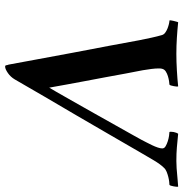

<svg xmlns="http://www.w3.org/2000/svg" viewBox="-3 -705 715 749"><g transform="rotate(90 354.5 -330.5)"><path d="M190 -661Q220 -661 254.5 -663Q289 -665 317 -668Q318 -666 317.5 -661Q317 -656 316 -650.5Q315 -645 313.5 -640Q312 -635 310 -634Q306 -634 296.5 -632.5Q287 -631 277 -628Q267 -625 258.5 -619.5Q250 -614 248 -604Q247 -601 247 -591Q247 -580 249 -563.5Q251 -547 254 -530Q260 -501 267 -462.5Q274 -424 281.5 -383.5Q289 -343 296.5 -304Q304 -265 309.5 -234Q315 -203 318.5 -184Q322 -165 322 -165Q323 -166 337.5 -191.5Q352 -217 374 -255.5Q396 -294 421.5 -339.5Q447 -385 469.5 -425Q492 -465 508 -493.5Q524 -522 526 -526Q530 -534 535.5 -544.5Q541 -555 546.5 -566.5Q552 -578 555.5 -588.5Q559 -599 559 -606Q559 -614 550.5 -619Q542 -624 531 -627.5Q520 -631 509.5 -632.5Q499 -634 495 -634Q494 -635 494 -640Q494 -645 495 -650.5Q496 -656 498 -661Q500 -666 502 -668Q532 -665 555 -663Q578 -661 608 -661Q624 -661 636 -662Q648 -663 659.5 -664Q671 -665 682.5 -666Q694 -667 708 -668Q709 -666 708.5 -661Q708 -656 707 -650.5Q706 -645 704.5 -640Q703 -635 701 -634Q697 -634 688.5 -633Q680 -632 670 -629.5Q660 -627 650 -623Q640 -619 634 -612Q621 -599 605.5 -573Q590 -547 575 -521Q540 -461 503.5 -397.5Q467 -334 430 -271Q393 -208 357.5 -147.5Q322 -87 290 -31Q280 -14 264.5 -3.5Q249 7 240 7Q235 7 234.5 2.5Q234 -2 232 -7Q223 -54 211 -120.5Q199 -187 185.5 -258Q172 -329 159 -397Q146 -465 137 -516Q132 -541 127 -564Q122 -587 117 -604Q115 -612 107.5 -617.5Q100 -623 91 -626.5Q82 -630 73.5 -632Q65 -634 60 -634Q59 -635 59.5 -639.5Q60 -644 61.5 -650Q63 -656 64.5 -661.5Q66 -667 67 -668Q96 -665 127.5 -663Q159 -661 190 -661Z"/></g></svg>

Font: Vermiglione SemiBold
Style: Italic
Weight: 600
Italic angle: -11°
Version: Version 1.000